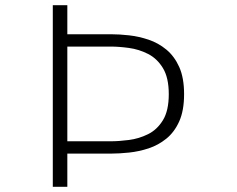

<svg xmlns="http://www.w3.org/2000/svg" viewBox="-20 -720 915 740"><path d="M183.5 0V-700H239.5V-588H408.5Q440 -588 477.8 -583.8Q515.5 -579.5 552.8 -567Q590 -554.5 621 -529Q652 -503.5 670.8 -461.8Q689.5 -420 689.5 -357Q689.5 -294 670.8 -252.2Q652 -210.5 621 -185.5Q590 -160.5 552.8 -148.2Q515.5 -136 477.8 -132Q440 -128 408.5 -128H239.5V0ZM239.5 -175.5H406.5Q438.5 -175.5 477 -180.5Q515.5 -185.5 550.5 -202.8Q585.5 -220 608 -256.8Q630.5 -293.5 630.5 -357Q630.5 -420.5 608 -457.5Q585.5 -494.5 550.5 -512.2Q515.5 -530 477 -535.2Q438.5 -540.5 406.5 -540.5H239.5Z"/></svg>

Font: Trispace SemiExpanded ExtraLight
Style: Regular
Weight: 200
Width: 6
Designer: Tyler Finck
Foundry: Etcetera Type Company
Version: Version 1.210; ttfautohint (v1.8.3)